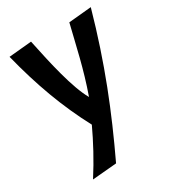

<svg xmlns="http://www.w3.org/2000/svg" viewBox="-179 -615 858 946"><g transform="rotate(-30 250.0 -141.5)"><path d="M356 -500C327 -383 303 -265 256 -133C209 -215 174 -373 145 -512L16 -500C62 -316 120 -158 200 -8C164 69 122 148 70 229L208 217C317 -13 407 -235 485 -512Z"/></g></svg>

Font: CantoraOne
Style: Regular
Weight: 400
Designer: Pablo Impallari, Rodrigo Fuenzalida
Foundry: Pablo Impallari
Version: Version 1.001